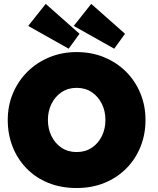

<svg xmlns="http://www.w3.org/2000/svg" viewBox="-20 -934 796 966"><path d="M221 -330.5Q221 -286 239 -249.2Q257 -212.5 289.5 -190.8Q322 -169 365.5 -169Q409.5 -169 442 -190.8Q474.5 -212.5 492.5 -249.2Q510.5 -286 510.5 -330.5Q510.5 -375 492.5 -411.5Q474.5 -448 442 -470Q409.5 -492 365.5 -492Q322 -492 289.5 -470Q257 -448 239 -411.5Q221 -375 221 -330.5ZM19 -330.5Q19 -402.5 45.2 -464.8Q71.5 -527 118.5 -573.5Q165.5 -620 228.8 -646Q292 -672 365.5 -672Q440.5 -672 503.8 -646Q567 -620 613.8 -573.5Q660.5 -527 686.2 -464.8Q712 -402.5 712 -330.5Q712 -258 687 -195.8Q662 -133.5 615.8 -86.8Q569.5 -40 506 -14Q442.5 12 365.5 12Q286.5 12 222.8 -14Q159 -40 113.5 -86.8Q68 -133.5 43.5 -195.8Q19 -258 19 -330.5ZM554.5 -689 351 -803.5 439 -914.5 609 -764ZM325.5 -689 122 -803.5 210 -914.5 380 -764Z"/></svg>

Font: League Spartan Thin Black
Style: Regular
Weight: 900
Version: Version 2.002